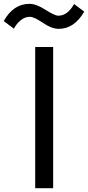

<svg xmlns="http://www.w3.org/2000/svg" viewBox="-89 -993 465 1013"><path d="M-69.3 -881.8Q-18.6 -972.7 66.4 -972.7Q102.5 -972.7 150.9 -941.4Q199.2 -910.2 218.8 -910.2Q267.6 -910.2 301.8 -971.7L355.5 -931.6Q302.7 -840.8 220.7 -840.8Q183.6 -840.8 137.2 -872.6Q90.8 -904.3 68.4 -904.3Q43 -904.3 20.5 -886.2Q-2 -868.2 -15.6 -841.8ZM96.7 0V-745.1H191.4V0Z"/></svg>

Font: Gothic A1 Medium
Style: Regular
Weight: 500
Designer: HanYang I&C Co.,Ltd.
Foundry: HanYang I&C Co.,Ltd.
Version: Version 2.50